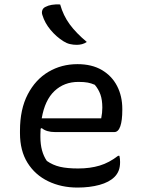

<svg xmlns="http://www.w3.org/2000/svg" viewBox="-20 -833 640 865"><path d="M329 -544Q394 -544 439 -517.5Q484 -491 507.5 -445.5Q531 -400 531 -342V-338Q531 -290 522 -264Q513 -238 495 -238H228Q189 -238 168 -256L163 -253Q162 -241 162 -227V-216Q162 -150 191 -108Q218 -89 250.5 -81.5Q283 -74 332 -74Q386 -74 429 -87Q472 -100 512 -131H518Q521 -119 521 -103Q521 -80 514.5 -64Q508 -48 496 -36Q472 -12 428 0Q384 12 329 12Q256 12 197 -16.5Q138 -45 104 -99.5Q70 -154 70 -233V-244Q70 -341 105 -408Q140 -475 198.5 -509.5Q257 -544 329 -544ZM333 -464Q269 -464 225.5 -423Q182 -382 168 -300H436Q441 -325 441 -348Q441 -383 432.5 -407Q424 -431 407 -451Q391 -458 375 -461Q359 -464 333 -464ZM251 -813Q265 -763 294 -723.5Q323 -684 371 -644Q361 -637 349.5 -634Q338 -631 326 -631Q310 -631 295 -634.5Q280 -638 266 -647Q234 -667 208 -698Q182 -729 171 -765Q167 -776 170.5 -786.5Q174 -797 185 -802Q209 -815 251 -813Z"/></svg>

Font: Recursive Mn Csl St
Style: Regular
Weight: 400
Monospace: yes
Version: Version 1.079;hotconv 1.0.112;makeotfexe 2.5.65598; ttfautoh